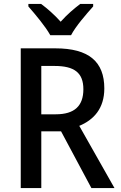

<svg xmlns="http://www.w3.org/2000/svg" viewBox="-20 -961 616 981"><path d="M237 -781H343C366 -826 422 -890 456 -928V-941H390C356 -915 324 -888 290 -850C258 -886 221 -918 190 -941H125V-928C160 -888 213 -825 237 -781ZM263 -714H86V0H191V-290H292L447 0H565L385 -318C458 -348 513 -406 513 -509C513 -646 434 -714 263 -714ZM259 -624C359 -624 406 -590 406 -505C406 -420 361 -377 265 -377H191V-624Z"/></svg>

Font: Noto Sans Arabic UI SmCn Md
Style: Regular
Weight: 500
Width: 4
Designer: Monotype Design Team, Nadine Chahine and Nizar Qandah
Foundry: Monotype Imaging Inc.
Version: Version 2.010